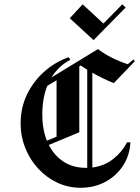

<svg xmlns="http://www.w3.org/2000/svg" viewBox="-20 -873 663 908"><path d="M422.5 -683.3 310 -786.7 370.8 -852.5 469.2 -761.7 558.3 -852.5 574.2 -837.5ZM361.7 15Q301.7 15 250 -9.6Q198.3 -34.2 159.6 -76.7Q120.8 -119.2 99.2 -173.8Q77.5 -228.3 77.5 -288.3Q77.5 -365.8 109.2 -429.2Q140.8 -492.5 192.5 -537.1Q244.2 -581.7 305 -602.5L312.5 -590Q257.5 -561.7 223.3 -506.7L443.3 -640.8Q474.2 -617.5 509.2 -600Q544.2 -582.5 584.2 -569.2L610.8 -591.7L617.5 -583.3L518.3 -480Q465.8 -500.8 416.7 -529.2V-80.8Q475 -88.3 517.1 -122.5Q559.2 -156.7 580.8 -200H596.7Q593.3 -137.5 561.7 -89.2Q530 -40.8 477.9 -12.9Q425.8 15 361.7 15ZM355 -247.5 210.8 -187.5Q235.8 -138.3 280 -108.8Q324.2 -79.2 387.5 -79.2Q390 -79.2 392.5 -79.2V-543.3Q376.7 -552.5 361.7 -563.3L355 -559.2ZM180 -331.7Q180 -262.5 201.7 -207.5L247.5 -226.7V-493.3L203.3 -466.7Q180 -406.7 180 -331.7Z"/></svg>

Font: Manufacturing Consent
Style: Regular
Weight: 400
Version: Version 3.000; ttfautohint (v1.8.4.7-5d5b)